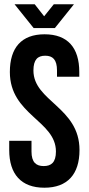

<svg xmlns="http://www.w3.org/2000/svg" viewBox="-20 -868 414 896"><path d="M26 -532C26 -332 241 -305 241 -161C241 -110 219 -93 184 -93C149 -93 127 -110 127 -161V-211H23V-168C23 -55 79 8 187 8C295 8 351 -55 351 -168C351 -368 136 -395 136 -539C136 -590 156 -608 191 -608C226 -608 246 -590 246 -539V-510H350V-532C350 -645 296 -708 188 -708C80 -708 26 -645 26 -532ZM48 -848 137 -737H236L325 -848H231L186 -792L142 -848Z"/></svg>

Font: Bebas Neue
Style: Bold
Weight: 700
Designer: Ryoichi Tsunekawa
Foundry: Ryoichi Tsunekawa
Version: Version 1.300